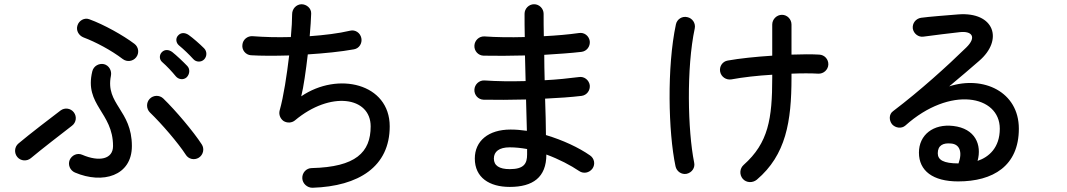

<svg xmlns="http://www.w3.org/2000/svg" viewBox="-20 -833 5040 907"><path d="M334 -18C465 38 603 -2 603 -143C603 -314 477 -340 504 -475C509 -499 495 -524 471 -530C447 -535 422 -521 416 -496C377 -336 514 -303 514 -143C514 -81 449 -67 368 -102C345 -112 319 -100 309 -77C300 -54 311 -28 334 -18ZM62 -91C78 -72 107 -70 126 -86C176 -128 271 -201 320 -239C340 -254 344 -282 329 -302C314 -322 286 -326 266 -311C234 -287 114 -195 67 -155C48 -139 46 -110 62 -91ZM346 -713C338 -689 352 -665 375 -656C431 -635 505 -596 560 -554C580 -539 608 -543 623 -562C639 -582 635 -611 615 -626C562 -666 471 -717 402 -742C379 -751 353 -736 346 -713ZM687 -366C670 -348 671 -319 688 -302C745 -247 822 -157 857 -103C870 -81 898 -75 919 -88C940 -101 947 -130 933 -151C895 -210 810 -311 751 -368C733 -385 704 -384 687 -366ZM744 -586C731 -572 733 -551 746 -540C769 -520 792 -495 811 -472C824 -457 847 -454 862 -468C876 -482 879 -506 865 -521C845 -542 813 -572 794 -587C778 -599 758 -601 744 -586ZM821 -665C808 -651 812 -630 825 -619C848 -600 873 -576 893 -554C906 -539 930 -538 944 -552C958 -566 959 -590 944 -605C924 -625 891 -654 871 -668C855 -679 835 -681 821 -665Z M1456 54C1675 47 1821 -46 1821 -236C1821 -439 1576 -496 1403 -378C1414 -421 1425 -499 1434 -576C1513 -581 1592 -589 1652 -600C1677 -604 1692 -629 1687 -653C1682 -678 1658 -694 1634 -688C1579 -675 1512 -667 1443 -662C1447 -705 1449 -743 1450 -769C1451 -794 1428 -813 1404 -813C1379 -812 1360 -791 1360 -766C1360 -740 1358 -701 1354 -658C1289 -656 1226 -658 1174 -662C1149 -664 1127 -646 1125 -621C1122 -597 1140 -574 1165 -572C1213 -569 1277 -569 1346 -571C1335 -479 1320 -378 1301 -311C1296 -292 1304 -272 1320 -261C1337 -251 1358 -252 1373 -264C1541 -405 1731 -376 1731 -236C1731 -113 1660 -44 1453 -39C1427 -39 1407 -17 1408 9C1409 34 1431 54 1456 54Z M2388 50C2497 50 2561 5 2561 -103C2621 -81 2676 -52 2716 -25C2736 -11 2764 -16 2779 -37C2793 -57 2788 -85 2767 -99C2714 -136 2639 -171 2559 -195C2559 -245 2557 -304 2555 -367C2618 -370 2677 -374 2727 -380C2752 -383 2769 -406 2766 -431C2762 -455 2740 -473 2715 -469C2668 -463 2612 -457 2553 -454C2552 -494 2551 -535 2551 -574C2615 -578 2676 -582 2727 -588C2752 -591 2769 -614 2766 -639C2762 -664 2740 -681 2715 -677C2666 -670 2609 -665 2549 -662C2548 -700 2548 -735 2548 -768C2548 -792 2528 -813 2503 -813C2478 -813 2458 -792 2458 -768C2458 -735 2458 -697 2459 -658C2391 -656 2324 -657 2268 -661C2243 -662 2222 -642 2221 -617C2220 -592 2239 -571 2264 -570C2322 -569 2390 -569 2460 -571L2463 -450C2394 -448 2326 -449 2268 -453C2243 -454 2222 -434 2221 -409C2220 -384 2239 -363 2264 -362C2323 -361 2393 -361 2465 -363C2466 -310 2468 -259 2469 -215C2442 -219 2416 -221 2392 -221C2287 -221 2223 -167 2223 -84C2223 6 2292 50 2388 50ZM2313 -84C2313 -117 2338 -137 2388 -137C2415 -137 2442 -134 2470 -129V-103C2470 -61 2456 -34 2388 -34C2338 -34 2313 -51 2313 -84Z M3555 16C3693 -101 3719 -259 3719 -466V-485C3767 -487 3811 -487 3846 -485C3870 -484 3892 -503 3893 -528C3894 -553 3875 -574 3850 -575C3817 -577 3770 -577 3719 -575V-717C3719 -742 3699 -763 3674 -763C3649 -763 3628 -742 3628 -717V-570C3551 -565 3473 -557 3418 -547C3393 -543 3377 -519 3382 -494C3387 -470 3410 -454 3435 -458C3489 -468 3559 -476 3628 -480V-466C3628 -272 3610 -158 3493 -54C3474 -37 3472 -8 3489 12C3506 31 3535 32 3555 16ZM3171 -48C3176 -23 3200 -7 3224 -12C3249 -18 3265 -41 3259 -66C3229 -215 3222 -512 3262 -699C3267 -723 3251 -747 3227 -752C3202 -758 3178 -742 3173 -718C3130 -517 3137 -209 3171 -48Z M4506 24C4671 24 4793 -49 4793 -225C4793 -400 4625 -477 4464 -425C4514 -466 4570 -515 4605 -545C4722 -645 4677 -778 4507 -765C4457 -761 4367 -754 4331 -749C4306 -745 4289 -723 4292 -698C4296 -674 4319 -656 4343 -660C4393 -667 4469 -676 4513 -681C4573 -688 4594 -657 4545 -609C4455 -521 4327 -405 4199 -308C4179 -294 4179 -265 4194 -246C4210 -228 4239 -224 4257 -240C4468 -429 4703 -383 4703 -225C4703 -136 4652 -91 4598 -73C4619 -149 4587 -226 4483 -238C4389 -249 4321 -196 4321 -112C4321 -26 4387 24 4506 24ZM4410 -109C4410 -146 4435 -159 4473 -155C4512 -152 4528 -117 4508 -61C4436 -61 4410 -78 4410 -109Z"/></svg>

Font: 寒蝉半圆体
Style: Regular
Weight: 400
Designer: Yoshimichi Ohira & Warren
Foundry: ChillType
Version: Version 1.800;Glyphs 3.1.1 (3135)